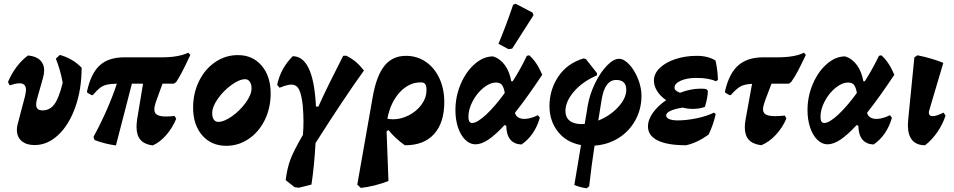

<svg xmlns="http://www.w3.org/2000/svg" viewBox="-20 -774 5144 1035"><path d="M71 -74Q71 -89 75 -104L115 -256Q120 -278 120 -290Q120 -325 85 -325Q67 -325 32 -314L23 -332Q42 -377 70 -414Q98 -451 131 -475Q174 -471 196 -450Q218 -429 218 -395Q218 -376 212 -355L182 -249Q175 -227 175 -210Q175 -194 183.5 -186.5Q192 -179 210 -179Q249 -179 273.5 -212.5Q298 -246 318 -328Q305 -399 281 -458L303 -478Q373 -458 420 -409Q420 -292 386 -196.5Q352 -101 294 -46.5Q236 8 166 8Q122 8 96.5 -14Q71 -36 71 -74Z M823 -232Q812 -202 812 -185Q812 -164 827 -155Q842 -146 875 -146Q894 -146 921 -149L930 -134Q910 -85 876 -46Q842 -7 803 10Q758 4 737 -20.5Q716 -45 716 -90Q716 -108 719 -129L751 -323H691L605 10Q545 2 490 -19L484 -36Q564 -184 610 -323Q574 -322 554 -317Q534 -312 518.5 -300Q503 -288 480 -261H474L451 -274L449 -281Q470 -378 517.5 -421.5Q565 -465 650 -465H854Q942 -465 995 -490L1006 -478Q981 -424 964.5 -392Q948 -360 930 -332L917 -323H856Z M1021 -194Q1021 -272 1053 -337Q1085 -402 1140.5 -439.5Q1196 -477 1262 -477Q1342 -477 1390.5 -420Q1439 -363 1439 -270Q1439 -192 1407.5 -127.5Q1376 -63 1321 -25.5Q1266 12 1200 12Q1119 12 1070 -44.5Q1021 -101 1021 -194ZM1336 -298Q1336 -320 1326.5 -333.5Q1317 -347 1302 -347Q1270 -347 1227.5 -316Q1185 -285 1154.5 -242Q1124 -199 1124 -164Q1124 -142 1132.5 -129.5Q1141 -117 1156 -117Q1188 -117 1231 -147.5Q1274 -178 1305 -221Q1336 -264 1336 -298Z M1681 -3Q1674 121 1659 221L1591 238L1568 235L1520 197Q1528 133 1545 87Q1562 41 1613 -47Q1616 -85 1616 -121Q1616 -156 1612 -206Q1605 -267 1591.5 -292.5Q1578 -318 1550 -318Q1529 -318 1487 -301L1474 -317Q1493 -406 1558 -471Q1612 -471 1643 -408Q1674 -345 1682 -221L1683 -200L1696 -199Q1721 -255 1756 -326Q1791 -397 1830 -473L1846 -474Q1873 -461 1895.5 -442.5Q1918 -424 1942 -394Q1836 -247 1681 -3Z M2375 -224Q2375 -112 2319.5 -51Q2264 10 2162 9Q2109 -29 2074 -73L2064 -66L2074 202Q1997 231 1925 239L1906 221L1990 -256Q2010 -367 2053 -420Q2096 -473 2168 -473Q2228 -473 2275 -441Q2322 -409 2348.5 -352Q2375 -295 2375 -224ZM2099 -131Q2142 -131 2184 -152.5Q2226 -174 2252.5 -210.5Q2279 -247 2279 -289Q2279 -312 2272 -321Q2265 -330 2248 -330Q2184 -330 2134.5 -276Q2085 -222 2068 -134Q2083 -131 2099 -131Z M2807 -133Q2838 -133 2880 -153L2890 -139Q2862 -43 2791 5Q2711 1 2709 -96L2700 -100Q2651 -47 2613 -21.5Q2575 4 2543 4Q2513 4 2488 -20.5Q2463 -45 2449 -87Q2435 -129 2435 -180Q2435 -254 2463.5 -321Q2492 -388 2539 -429Q2586 -470 2638 -470Q2676 -458 2701.5 -423Q2727 -388 2736 -336H2744Q2786 -402 2820 -473L2833 -476Q2874 -440 2903 -371Q2822 -249 2756 -166Q2760 -150 2773 -141.5Q2786 -133 2807 -133ZM2701 -273Q2696 -303 2686 -316Q2676 -329 2654 -329Q2621 -329 2586 -300.5Q2551 -272 2528 -228.5Q2505 -185 2505 -144Q2505 -111 2525 -111Q2552 -111 2600 -155.5Q2648 -200 2701 -273ZM2741 -512 2721 -509 2667 -538Q2708 -635 2746 -748L2759 -754L2851 -706L2856 -692Z M3185 11Q3168 122 3156 230L3143 241Q3106 236 3076 223L3112 8Q3032 -7 2987 -65Q2942 -123 2942 -202Q2942 -290 2989.5 -361Q3037 -432 3125 -459L3138 -456L3198 -380V-368Q3120 -334 3074 -280.5Q3028 -227 3028 -175Q3028 -142 3050.5 -123.5Q3073 -105 3116 -105Q3126 -105 3132 -106L3148 -203Q3158 -263 3186.5 -322.5Q3215 -382 3251 -419.5Q3287 -457 3317 -457Q3344 -457 3372.5 -426Q3401 -395 3419.5 -348.5Q3438 -302 3438 -258Q3438 -186 3405 -126Q3372 -66 3314.5 -30Q3257 6 3185 11ZM3356 -291Q3356 -316 3342.5 -329.5Q3329 -343 3302 -343Q3240 -343 3223 -236L3205 -124Q3268 -149 3312 -196.5Q3356 -244 3356 -291Z M3616 -301Q3616 -285 3646 -274Q3703 -296 3756 -296Q3777 -296 3787 -294L3796 -284Q3795 -247 3780 -198Q3751 -187 3715 -187Q3685 -187 3660 -194Q3620 -188 3595.5 -177Q3571 -166 3571 -152Q3571 -139 3587.5 -132Q3604 -125 3634 -125Q3681 -125 3736 -136.5Q3791 -148 3829 -167L3838 -159Q3826 -103 3800 -49Q3739 -4 3678 9Q3577 9 3525 -17Q3473 -43 3473 -92Q3473 -129 3499.5 -166Q3526 -203 3571 -234Q3540 -255 3522.5 -283Q3505 -311 3505 -340Q3505 -377 3536.5 -407.5Q3568 -438 3621 -455.5Q3674 -473 3737 -473Q3796 -473 3837 -448Q3849 -396 3850 -343L3839 -336Q3801 -354 3734 -354Q3683 -354 3649.5 -339Q3616 -324 3616 -301Z M4324 -478Q4297 -421 4280.5 -390Q4264 -359 4245 -332L4233 -323H4139L4105 -234Q4093 -200 4093 -186Q4093 -166 4108 -157Q4123 -148 4158 -148Q4180 -148 4211 -151L4219 -135Q4199 -87 4163 -48Q4127 -9 4084 9Q4038 3 4016.5 -20.5Q3995 -44 3995 -87Q3995 -109 3999 -129L4034 -322Q3993 -320 3971.5 -308Q3950 -296 3919 -261H3913L3890 -274L3888 -281Q3910 -378 3959.5 -421.5Q4009 -465 4095 -465H4171Q4265 -465 4314 -490Z M4705 -133Q4736 -133 4778 -153L4788 -139Q4760 -43 4689 5Q4609 1 4607 -96L4598 -100Q4549 -47 4511 -21.5Q4473 4 4441 4Q4411 4 4386 -20.5Q4361 -45 4347 -87Q4333 -129 4333 -180Q4333 -254 4361.5 -321Q4390 -388 4437 -429Q4484 -470 4536 -470Q4574 -458 4599.5 -423Q4625 -388 4634 -336H4642Q4684 -402 4718 -473L4731 -476Q4772 -440 4801 -371Q4720 -249 4654 -166Q4658 -150 4671 -141.5Q4684 -133 4705 -133ZM4599 -273Q4594 -303 4584 -316Q4574 -329 4552 -329Q4519 -329 4484 -300.5Q4449 -272 4426 -228.5Q4403 -185 4403 -144Q4403 -111 4423 -111Q4450 -111 4498 -155.5Q4546 -200 4599 -273Z M4874 -100Q4874 -110 4876 -132L4909 -465L4926 -476Q5008 -459 5065 -435L4990 -182Q4987 -173 4987 -167Q4987 -148 5008 -148Q5029 -148 5066 -167L5077 -151Q5062 -104 5033 -62Q5004 -20 4967 9Q4921 9 4897.5 -18.5Q4874 -46 4874 -100Z"/></svg>

Font: Alegreya ExtraBold
Style: Italic
Weight: 800
Italic angle: -7°
Designer: Juan Pablo del Peral
Foundry: Huerta Tipografica
Version: Version 2.007; ttfautohint (v1.6)